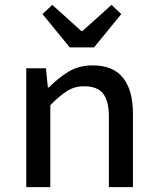

<svg xmlns="http://www.w3.org/2000/svg" viewBox="-20 -770 640 790"><path d="M88 0V-489H169L177 -410H181Q218 -448 261 -474.5Q304 -501 361 -501Q446 -501 486.5 -449.5Q527 -398 527 -303V0H428V-290Q428 -354 404.5 -384.5Q381 -415 326 -415Q287 -415 256 -395.5Q225 -376 187 -337V0ZM267 -575 155 -712 195 -750 315 -642H319L439 -750L479 -712L367 -575Z"/></svg>

Font: Source Code Pro ExtraLight Medium
Style: Regular
Weight: 500
Monospace: yes
Version: Version 1.018;hotconv 1.0.116;makeotfexe 2.5.65601